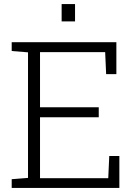

<svg xmlns="http://www.w3.org/2000/svg" viewBox="-20 -917 668 937"><path d="M37.1 0V-42.5L116.7 -48.8V-661.6L37.1 -668V-710.9H547.9V-555.2H498L493.2 -662.6H175.3V-393.6H461.9V-344.7H175.3V-47.4H508.3L513.2 -155.8H562.5V0ZM280.8 -812.5V-897H346.2V-812.5Z"/></svg>

Font: Roboto Slab LO Light
Style: Regular
Weight: 300
Designer: Google
Version: Version 2.000